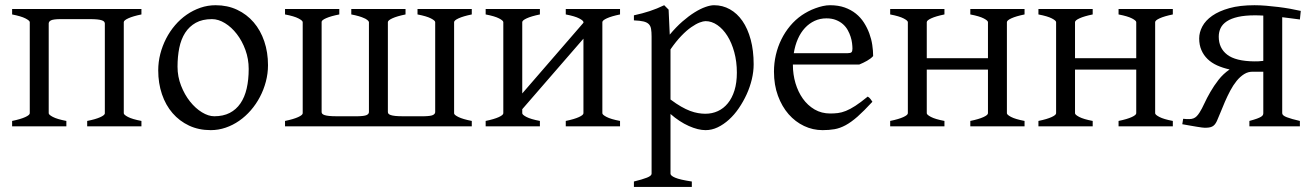

<svg xmlns="http://www.w3.org/2000/svg" viewBox="-20 -489 5081 743"><path d="M317.4 0V-21Q349.6 -27.3 367.2 -35.2Q384.8 -43 385.7 -49.8V-398.4Q385.3 -402.3 382.8 -405.3Q380.4 -408.2 374 -410.4Q367.7 -412.6 356.4 -413.8Q345.2 -415 327.6 -415H211.9Q186.5 -414.6 177.7 -410.4Q168.9 -406.2 168.5 -398.4V-50.8Q168.5 -44.9 184.8 -36.4Q201.2 -27.8 236.8 -21V0H26.9V-21Q60.1 -27.8 77.6 -35.9Q95.2 -43.9 95.2 -50.8V-403.8Q94.2 -409.7 77.9 -418Q61.5 -426.3 26.9 -433.1V-454.1H527.3V-433.1Q494.1 -426.3 476.6 -418.2Q459 -410.2 459 -403.3V-50.8Q459 -44.9 475.3 -36.4Q491.7 -27.8 527.3 -21V0Z M942.4 -222.2Q942.4 -260.7 929.7 -295.7Q917 -330.6 896.5 -357.2Q876 -383.8 850.6 -399.4Q825.2 -415 800.3 -415Q763.2 -415 737.8 -400.9Q712.4 -386.7 696.5 -362.1Q680.7 -337.4 673.8 -303.7Q667 -270 667 -231Q667 -192.4 680.7 -157.5Q694.3 -122.6 715.3 -96.2Q736.3 -69.8 761.5 -54.4Q786.6 -39.1 809.1 -39.1Q843.8 -39.1 868.9 -52Q894 -64.9 910.4 -88.9Q926.8 -112.8 934.6 -146.5Q942.4 -180.2 942.4 -222.2ZM1017.1 -236.8Q1017.1 -204.6 1008.8 -173.1Q1000.5 -141.6 985.8 -113.8Q971.2 -85.9 950.7 -62.3Q930.2 -38.6 905.5 -21.5Q880.9 -4.4 853 5.1Q825.2 14.6 795.4 14.6Q749 14.6 711.7 -2.9Q674.3 -20.5 647.7 -51.3Q621.1 -82 606.7 -124.5Q592.3 -167 592.3 -216.8Q592.3 -249 600.3 -280.3Q608.4 -311.5 622.8 -339.6Q637.2 -367.7 657.5 -391.4Q677.7 -415 702.4 -432.1Q727.1 -449.2 755.4 -459Q783.7 -468.8 814.5 -468.8Q860.4 -468.8 897.7 -451.2Q935.1 -433.6 961.7 -402.6Q988.3 -371.6 1002.7 -329.1Q1017.1 -286.6 1017.1 -236.8Z M1549.3 -454.1V-433.1Q1516.1 -426.3 1498.5 -418.2Q1481 -410.2 1481 -403.3V-55.7Q1481 -51.8 1483.4 -48.8Q1485.8 -45.9 1492.2 -43.7Q1498.5 -41.5 1510 -40.3Q1521.5 -39.1 1539.1 -39.1H1620.6Q1646 -39.6 1655 -43.7Q1664.1 -47.9 1664.1 -55.7V-403.3Q1664.1 -409.2 1647.7 -417.7Q1631.3 -426.3 1595.7 -433.1V-454.1H1805.7V-433.1Q1772.5 -426.3 1754.9 -418.2Q1737.3 -410.2 1737.3 -403.3V-50.3Q1737.3 -44.4 1754.2 -36.1Q1771 -27.8 1805.7 -21V0H1083V-21Q1116.2 -27.8 1133.8 -35.9Q1151.4 -43.9 1151.4 -50.8V-403.3Q1151.4 -409.2 1135 -417.7Q1118.7 -426.3 1083 -433.1V-454.1H1293V-433.1Q1260.7 -426.8 1242.7 -418.9Q1224.6 -411.1 1224.6 -404.3V-55.7Q1224.6 -51.8 1227.1 -48.8Q1229.5 -45.9 1235.8 -43.7Q1242.2 -41.5 1253.7 -40.3Q1265.1 -39.1 1282.7 -39.1H1364.3Q1389.6 -39.6 1398.7 -43.7Q1407.7 -47.9 1407.7 -55.7V-403.3V-403.8Q1406.7 -407.7 1400.9 -412.1Q1399.9 -412.6 1399.7 -412.8Q1399.4 -413.1 1398.4 -413.6Q1397 -415 1396 -415.5Q1392.1 -417.5 1389.6 -418.5Q1372.6 -426.8 1339.4 -433.1V-454.1Z M2169.4 0V-21Q2202.6 -27.8 2220.2 -35.9Q2237.8 -43.9 2237.8 -50.8V-339.4L2001 -66.4V-50.8Q2001 -44.9 2017.3 -36.4Q2033.7 -27.8 2069.3 -21V0H1859.4V-21Q1892.6 -27.8 1910.2 -35.9Q1927.7 -43.9 1927.7 -50.8V-403.3Q1927.7 -409.2 1911.4 -417.7Q1895 -426.3 1859.4 -433.1V-454.1H2069.3V-433.1Q2036.1 -426.3 2018.6 -418.2Q2001 -410.2 2001 -403.3V-127.4L2237.8 -400.9V-403.3Q2237.8 -409.2 2221.4 -417.7Q2205.1 -426.3 2169.4 -433.1V-454.1H2379.4V-433.1Q2346.2 -426.3 2328.6 -418.2Q2311 -410.2 2311 -403.3V-50.8Q2311 -44.9 2327.4 -36.4Q2343.8 -27.8 2379.4 -21V0Z M2831.5 -208Q2831.5 -250.5 2821.5 -287.1Q2811.5 -323.7 2794.7 -350.3Q2777.8 -377 2755.9 -392.1Q2733.9 -407.2 2710.4 -407.2Q2701.7 -407.2 2687.5 -401.9Q2673.3 -396.5 2655.3 -384Q2637.2 -371.6 2616.7 -350.3Q2596.2 -329.1 2574.7 -297.9V-104Q2596.7 -87.4 2615.5 -76.7Q2634.3 -65.9 2650.6 -59.8Q2667 -53.7 2681.6 -51.3Q2696.3 -48.8 2709.5 -48.8Q2735.8 -48.8 2758.1 -59.1Q2780.3 -69.3 2796.6 -89.4Q2813 -109.4 2822.3 -139.2Q2831.5 -168.9 2831.5 -208ZM2896.5 -240.2Q2896.5 -211.9 2889.4 -182.1Q2882.3 -152.3 2869.4 -124Q2856.4 -95.7 2839.1 -70.3Q2821.8 -44.9 2801 -26.1Q2780.3 -7.3 2757.3 3.7Q2734.4 14.6 2710.4 14.6Q2681.6 14.6 2645.5 -1.5Q2609.4 -17.6 2574.7 -47.9V183.1Q2574.7 190.9 2593 198.7Q2611.3 206.5 2657.2 213.4V234.4H2433.1V213.4Q2465.3 205.6 2483.4 198.5Q2501.5 191.4 2501.5 183.1V-347.2Q2501.5 -365.2 2499.5 -377Q2497.6 -388.7 2490.5 -395.8Q2483.4 -402.8 2470 -406Q2456.5 -409.2 2433.1 -410.2V-429.7Q2449.7 -433.1 2464.8 -437.3Q2480 -441.4 2494.1 -446Q2508.3 -450.7 2522.2 -456.3Q2536.1 -461.9 2550.3 -468.8L2567.4 -451.7L2571.8 -355Q2596.2 -384.3 2620.8 -405.8Q2645.5 -427.2 2668 -441.2Q2690.4 -455.1 2709.7 -461.9Q2729 -468.8 2743.2 -468.8Q2776.4 -468.8 2804.4 -453.1Q2832.5 -437.5 2853 -408Q2873.5 -378.4 2885 -335.9Q2896.5 -293.5 2896.5 -240.2Z M3178.2 -418Q3153.3 -418 3132.3 -408.2Q3111.3 -398.4 3095 -380.9Q3078.6 -363.3 3067.6 -338.4Q3056.6 -313.5 3051.8 -283.2H3260.3Q3271.5 -283.2 3275.1 -286.9Q3278.8 -290.5 3278.8 -300.8Q3278.8 -309.6 3277.3 -321.8Q3275.9 -334 3271.7 -346.9Q3267.6 -359.9 3260.5 -372.6Q3253.4 -385.3 3242.2 -395.3Q3231 -405.3 3215.1 -411.6Q3199.2 -418 3178.2 -418ZM3358.9 -272Q3350.1 -262.2 3335.4 -253.9Q3320.8 -245.6 3305.2 -239.3H3048.3V-237.8Q3048.3 -201.2 3058.3 -167.2Q3068.4 -133.3 3086.9 -107.2Q3105.5 -81.1 3132.3 -65.4Q3159.2 -49.8 3192.9 -49.8Q3208 -49.8 3222.4 -51.5Q3236.8 -53.2 3253.4 -59.8Q3270 -66.4 3290.3 -79.6Q3310.5 -92.8 3337.9 -115.2Q3344.2 -111.8 3348.9 -105.5Q3353.5 -99.1 3356 -95.2Q3323.2 -59.6 3298.6 -37.8Q3273.9 -16.1 3252.2 -4.4Q3230.5 7.3 3209.2 11Q3188 14.6 3163.1 14.6Q3125.5 14.6 3091.6 -1.5Q3057.6 -17.6 3031.7 -47.1Q3005.9 -76.7 2990.5 -118.4Q2975.1 -160.2 2975.1 -211.9Q2975.1 -244.6 2982.4 -276.4Q2989.7 -308.1 3003.7 -336.4Q3017.6 -364.7 3037.6 -388.7Q3057.6 -412.6 3083 -430.2Q3093.8 -437.5 3107.2 -444.6Q3120.6 -451.7 3135.3 -457Q3149.9 -462.4 3164.3 -465.6Q3178.7 -468.8 3191.9 -468.8Q3224.1 -468.8 3248.8 -460Q3273.4 -451.2 3292 -436.3Q3310.5 -421.4 3323.2 -401.6Q3335.9 -381.8 3344 -359.9Q3352.1 -337.9 3355.5 -315.2Q3358.9 -292.5 3358.9 -272Z M3734.9 0V-21Q3768.1 -27.8 3785.6 -35.9Q3803.2 -43.9 3803.2 -50.8V-219.7H3566.4V-50.8Q3566.4 -44.9 3582.8 -36.4Q3599.1 -27.8 3634.8 -21V0H3424.8V-21Q3458 -27.8 3475.6 -35.9Q3493.2 -43.9 3493.2 -50.8V-403.3Q3493.2 -409.2 3476.8 -417.7Q3460.4 -426.3 3424.8 -433.1V-454.1H3634.8V-433.1Q3601.6 -426.3 3584 -418.2Q3566.4 -410.2 3566.4 -403.3V-263.7H3803.2V-403.3Q3803.2 -409.2 3786.9 -417.7Q3770.5 -426.3 3734.9 -433.1V-454.1H3944.8V-433.1Q3911.6 -426.3 3894 -418.2Q3876.5 -410.2 3876.5 -403.3V-50.8Q3876.5 -44.9 3892.8 -36.4Q3909.2 -27.8 3944.8 -21V0Z M4308.6 0V-21Q4341.8 -27.8 4359.4 -35.9Q4377 -43.9 4377 -50.8V-219.7H4140.1V-50.8Q4140.1 -44.9 4156.5 -36.4Q4172.9 -27.8 4208.5 -21V0H3998.5V-21Q4031.7 -27.8 4049.3 -35.9Q4066.9 -43.9 4066.9 -50.8V-403.3Q4066.9 -409.2 4050.5 -417.7Q4034.2 -426.3 3998.5 -433.1V-454.1H4208.5V-433.1Q4175.3 -426.3 4157.7 -418.2Q4140.1 -410.2 4140.1 -403.3V-263.7H4377V-403.3Q4377 -409.2 4360.6 -417.7Q4344.2 -426.3 4308.6 -433.1V-454.1H4518.6V-433.1Q4485.4 -426.3 4467.8 -418.2Q4450.2 -410.2 4450.2 -403.3V-50.8Q4450.2 -44.9 4466.6 -36.4Q4482.9 -27.8 4518.6 -21V0Z M4814.9 0V-21Q4833 -25.9 4843.8 -29.8Q4854.5 -33.7 4859.9 -37.1Q4865.2 -40.5 4866.9 -43.7Q4868.7 -46.9 4868.7 -50.8V-211.4H4830.1Q4811 -212.4 4794.9 -202.4Q4778.8 -192.4 4765.4 -175.8Q4752 -159.2 4740.7 -137.9Q4729.5 -116.7 4720.2 -95.2Q4710.9 -73.7 4703.1 -54Q4695.3 -34.2 4689 -20.5Q4685.1 -12.2 4680.7 -7.1Q4676.3 -2 4670.9 0.7Q4665.5 3.4 4658.4 4.4Q4651.4 5.4 4641.6 5.4Q4638.7 5.4 4630.9 4.4Q4623 3.4 4611.6 1.5Q4600.1 -0.5 4585.7 -2.9Q4571.3 -5.4 4555.2 -8.3L4558.6 -29.3Q4572.8 -27.8 4582.3 -28.1Q4591.8 -28.3 4598.6 -31Q4605.5 -33.7 4610.8 -39.1Q4616.2 -44.4 4622.1 -53.7Q4630.9 -67.4 4640.6 -88.6Q4650.4 -109.9 4664.1 -133.5Q4677.7 -157.2 4695.6 -180.2Q4713.4 -203.1 4738.3 -220.2Q4711.9 -226.1 4690.2 -235.8Q4668.5 -245.6 4653.1 -260.5Q4637.7 -275.4 4629.2 -295.2Q4620.6 -314.9 4620.6 -340.3Q4620.6 -363.8 4632.8 -386.7Q4645 -409.7 4671.1 -428Q4697.3 -446.3 4737.5 -457.5Q4777.8 -468.8 4834.5 -468.8Q4856.4 -468.8 4880.1 -466.8Q4903.8 -464.8 4927.2 -461.9Q4950.7 -459 4972.7 -455.1Q4994.6 -451.2 5013.7 -446.8L5010.3 -413.6Q4994.1 -416 4976.8 -418Q4959.5 -419.9 4941.9 -422.4V-50.8Q4941.9 -42 4960 -35.2Q4978 -28.3 5010.3 -21V0ZM4837.4 -429.7Q4797.9 -429.7 4771 -423.6Q4744.1 -417.5 4727.5 -406.5Q4710.9 -395.5 4703.6 -380.4Q4696.3 -365.2 4696.3 -347.2Q4696.3 -302.7 4728.8 -277.6Q4761.2 -252.4 4833 -251.5Q4841.3 -251.5 4849.4 -251.7Q4857.4 -252 4868.7 -253.4V-428.7Q4860.4 -429.2 4852.3 -429.4Q4844.2 -429.7 4837.4 -429.7Z"/></svg>

Font: Gentium
Style: Regular
Weight: 400
Designer: J. Victor Gaultney
Version: Version 1.03; 2011; OFL 1.1 release